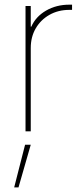

<svg xmlns="http://www.w3.org/2000/svg" viewBox="-20 -565 352 826"><path d="M89.8 0V-539.1H112.3V-450.2H114.7Q133.8 -493.7 178 -519.3Q222.2 -544.9 278.3 -544.9Q282.7 -544.9 284.2 -544.9Q285.6 -544.9 290 -544.9V-522.5Q287.6 -522.5 285.2 -522.5Q282.7 -522.5 278.3 -522.5Q230.5 -522.5 192.9 -501.2Q155.3 -480 133.8 -443.1Q112.3 -406.2 112.3 -358.4V0ZM41 241.2 87.9 57.6H112.3L59.6 241.2Z"/></svg>

Font: Inter 18pt Thin
Style: Regular
Weight: 250
Designer: Rasmus Andersson
Foundry: rsms
Version: Version 4.001;git-66647c0bb